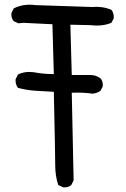

<svg xmlns="http://www.w3.org/2000/svg" viewBox="-20 -786 540 824"><path d="M251 18 230 8Q217 -31 217 -76.5Q217 -122 211 -392Q172 -394 133 -396.5Q94 -399 57 -409Q45 -425 47 -446L57 -466Q86 -481 125 -476Q166 -468 211 -468L205 -682L80 -688L59 -686L39 -695Q27 -709 29 -730L39 -750Q80 -771 133 -764L374 -756Q419 -760 458 -744Q470 -729 468 -707L458 -688Q419 -672 370 -678L282 -680L288 -464H368Q392 -464 411 -450Q423 -437 421 -415L411 -396Q396 -386 378 -384Q335 -390 288 -388L296 -12L286 8Q272 20 251 18Z"/></svg>

Font: Kosefont JP
Style: Regular
Weight: 400
Designer: Nozomi Seto 瀬戸のぞみ
Version: Version 3.00;June 19, 2020